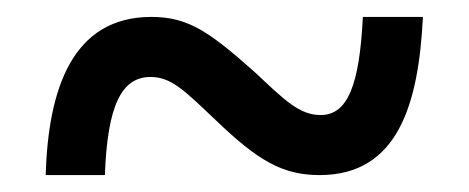

<svg xmlns="http://www.w3.org/2000/svg" viewBox="-20 -470 554 227"><path d="M34 -263H104C107 -346 124 -379 158 -379C183 -379 199 -362 235 -328C285 -280 314 -263 358 -263C451 -263 475 -348 480 -450H409C405 -369 391 -334 359 -334C334 -334 316 -352 282 -384C228 -432 203 -450 159 -450C65 -450 37 -364 34 -263Z"/></svg>

Font: Noto Serif Myanmar SemiCondensed
Style: Bold
Weight: 700
Width: 4
Designer: Ben Mitchell and the Monotype Design Team
Foundry: Monotype Imaging Inc.
Version: Version 2.106